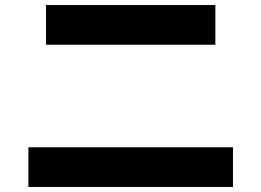

<svg xmlns="http://www.w3.org/2000/svg" viewBox="-20 -742 1040 764"><path d="M163 -564V-722H837V-564ZM93 2V-156H907V2Z"/></svg>

Font: Mplus 1p ExtraBold
Style: Regular
Weight: 800
Version: Version 1.061